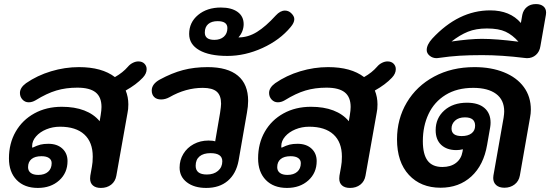

<svg xmlns="http://www.w3.org/2000/svg" viewBox="-20 -914 2705 944"><path d="M701 -574Q701 -552 682 -532Q650 -498 598 -469Q611 -437 611 -401Q611 -376 607 -359L552 -50Q547 -22 526.5 -6Q506 10 476 10Q451 10 437 -2Q423 -14 423 -36Q423 -45 424 -50L432 -95Q436 -115 436 -144Q436 -215 394.5 -253Q353 -291 275 -291Q239 -291 207.5 -278Q176 -265 157 -243Q138 -221 138 -196Q138 -190 139 -188H140Q163 -199 179 -203Q195 -207 218 -207Q261 -207 286.5 -183.5Q312 -160 312 -122Q312 -64 271 -27Q230 10 166 10Q100 10 62 -29Q24 -68 24 -135Q24 -209 57 -266.5Q90 -324 149 -356.5Q208 -389 284 -389Q347 -389 394 -371Q441 -353 470 -318L475 -348Q479 -372 479 -388Q479 -437 450 -460Q421 -483 360 -483Q304 -483 257 -469Q210 -455 155 -421Q138 -411 121 -411Q103 -411 90.5 -424.5Q78 -438 78 -457Q78 -483 108 -505Q163 -543 231 -563.5Q299 -584 368 -584Q481 -584 545 -535Q584 -557 609 -586Q619 -598 633 -605Q647 -612 660 -612Q679 -612 690 -601Q701 -590 701 -574ZM118 -92Q118 -74 131 -64Q144 -54 168 -54Q199 -54 216.5 -69.5Q234 -85 234 -112Q234 -128 221 -137Q208 -146 184 -146Q152 -146 135 -132Q118 -118 118 -92Z M863 -90Q863 -127 881.5 -157.5Q900 -188 932.5 -205.5Q965 -223 1005 -223Q1027 -223 1038 -219L1062 -359Q1067 -392 1067 -404Q1067 -445 1045.5 -463.5Q1024 -482 977 -482Q893 -482 813 -436Q793 -425 772 -425Q750 -425 738 -437Q726 -449 726 -469Q726 -501 766 -523Q825 -555 880 -569.5Q935 -584 1001 -584Q1099 -584 1149.5 -542Q1200 -500 1200 -418Q1200 -391 1194 -359L1153 -124Q1141 -60 1100 -25Q1059 10 994 10Q935 10 899 -17.5Q863 -45 863 -90ZM1073 -121Q1073 -161 1015 -161Q980 -161 961 -145Q942 -129 942 -99Q942 -56 997 -56Q1031 -56 1052 -74Q1073 -92 1073 -121Z M910 -747Q910 -804 954 -840.5Q998 -877 1066 -877Q1118 -877 1148 -855.5Q1178 -834 1178 -795Q1178 -778 1171.5 -761Q1165 -744 1153 -731V-730Q1200 -730 1243.5 -757Q1287 -784 1336 -838Q1358 -862 1381 -862Q1398 -862 1411 -850Q1427 -835 1427 -820Q1427 -802 1409 -781Q1356 -717 1270.5 -678Q1185 -639 1098 -639Q1009 -639 959.5 -667.5Q910 -696 910 -747ZM1098 -776Q1098 -810 1050 -810Q1020 -810 1003.5 -795.5Q987 -781 987 -754Q987 -718 1034 -718Q1063 -718 1080.5 -733.5Q1098 -749 1098 -776Z M1926 -574Q1926 -552 1907 -532Q1875 -498 1823 -469Q1836 -437 1836 -401Q1836 -376 1832 -359L1777 -50Q1772 -22 1751.5 -6Q1731 10 1701 10Q1676 10 1662 -2Q1648 -14 1648 -36Q1648 -45 1649 -50L1657 -95Q1661 -115 1661 -144Q1661 -215 1619.5 -253Q1578 -291 1500 -291Q1464 -291 1432.5 -278Q1401 -265 1382 -243Q1363 -221 1363 -196Q1363 -190 1364 -188H1365Q1388 -199 1404 -203Q1420 -207 1443 -207Q1486 -207 1511.5 -183.5Q1537 -160 1537 -122Q1537 -64 1496 -27Q1455 10 1391 10Q1325 10 1287 -29Q1249 -68 1249 -135Q1249 -209 1282 -266.5Q1315 -324 1374 -356.5Q1433 -389 1509 -389Q1572 -389 1619 -371Q1666 -353 1695 -318L1700 -348Q1704 -372 1704 -388Q1704 -437 1675 -460Q1646 -483 1585 -483Q1529 -483 1482 -469Q1435 -455 1380 -421Q1363 -411 1346 -411Q1328 -411 1315.5 -424.5Q1303 -438 1303 -457Q1303 -483 1333 -505Q1388 -543 1456 -563.5Q1524 -584 1593 -584Q1706 -584 1770 -535Q1809 -557 1834 -586Q1844 -598 1858 -605Q1872 -612 1885 -612Q1904 -612 1915 -601Q1926 -590 1926 -574ZM1343 -92Q1343 -74 1356 -64Q1369 -54 1393 -54Q1424 -54 1441.5 -69.5Q1459 -85 1459 -112Q1459 -128 1446 -137Q1433 -146 1409 -146Q1377 -146 1360 -132Q1343 -118 1343 -92Z M1932 -229Q1932 -329 1980 -410Q2028 -491 2114.5 -537.5Q2201 -584 2313 -584Q2395 -584 2458 -558.5Q2521 -533 2555.5 -486Q2590 -439 2590 -375Q2590 -356 2586 -336L2536 -51Q2531 -23 2510 -7Q2489 9 2460 9Q2434 9 2419.5 -4Q2405 -17 2405 -39Q2405 -47 2406 -51L2456 -335Q2459 -355 2459 -366Q2459 -423 2419 -452.5Q2379 -482 2307 -482Q2227 -482 2171 -447.5Q2115 -413 2087 -353.5Q2059 -294 2059 -220Q2059 -155 2082.5 -124Q2106 -93 2155 -93Q2196 -93 2222 -113Q2248 -133 2254 -168L2256 -180Q2239 -176 2224 -176Q2177 -176 2149.5 -201.5Q2122 -227 2122 -274Q2122 -333 2164.5 -371Q2207 -409 2276 -409Q2332 -409 2362 -383Q2392 -357 2392 -311Q2392 -300 2390 -288L2375 -202Q2358 -102 2297.5 -46.5Q2237 9 2146 9Q2049 9 1990.5 -54Q1932 -117 1932 -229ZM2316 -296Q2316 -337 2266 -337Q2235 -337 2217.5 -321Q2200 -305 2200 -282Q2200 -245 2250 -245Q2281 -245 2298.5 -258.5Q2316 -272 2316 -296Z M2127 -628Q2107 -628 2092.5 -640Q2078 -652 2078 -668Q2078 -694 2105 -724Q2234 -863 2390 -863Q2488 -863 2541 -801L2548 -841Q2553 -865 2570.5 -879.5Q2588 -894 2615 -894Q2638 -894 2651.5 -883Q2665 -872 2665 -852Q2665 -845 2664 -841L2637 -687Q2633 -660 2615 -644Q2597 -628 2571 -628L2560 -629Q2446 -643 2351 -643Q2287 -643 2239 -640Q2191 -637 2136 -629Q2133 -628 2127 -628ZM2349 -723Q2419 -723 2529 -709Q2500 -742 2466 -758Q2432 -774 2374 -774Q2320 -774 2280.5 -758Q2241 -742 2200 -710Q2291 -723 2349 -723Z"/></svg>

Font: Kodchasan
Style: Bold Italic
Weight: 700
Italic angle: -10°
Version: Version 1.000; ttfautohint (v1.6)